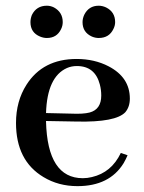

<svg xmlns="http://www.w3.org/2000/svg" viewBox="-20 -632 498 662"><path d="M245.1 -404.3Q307.6 -404.3 324.2 -340.8Q329.1 -322.3 329.1 -302.7Q329.1 -254.9 289.1 -244.1Q266.6 -238.3 225.6 -240.2L138.7 -242.2Q142.6 -367.2 210.9 -397.5Q226.6 -404.3 245.1 -404.3ZM419.9 -96.7 396.5 -104.5Q364.3 -37.1 296.9 -21.5Q281.2 -17.6 265.6 -17.6Q143.6 -17.6 138.7 -212.9Q138.7 -213.9 138.7 -214.8L245.1 -212.9Q378.9 -210 412.1 -245.1Q427.7 -263.7 427.7 -292Q427.7 -365.2 354.5 -403.3Q305.7 -428.7 244.1 -428.7Q127.9 -428.7 71.3 -339.8Q35.2 -283.2 35.2 -208Q35.2 -78.1 129.9 -21.5Q181.6 9.8 247.1 9.8Q357.4 9.8 406.2 -69.3Q414.1 -83 419.9 -96.7ZM196.3 -555.7Q196.3 -589.8 166 -606.4Q154.3 -612.3 141.6 -612.3Q105.5 -612.3 89.8 -580.1Q85 -567.4 85 -555.7Q85 -519.5 118.2 -505.9Q129.9 -501 141.6 -501Q175.8 -501 190.4 -531.2Q196.3 -543 196.3 -555.7ZM377 -555.7Q377 -590.8 345.7 -606.4Q333 -612.3 320.3 -612.3Q286.1 -612.3 270.5 -581.1Q264.6 -568.4 264.6 -555.7Q264.6 -520.5 296.9 -505.9Q308.6 -501 320.3 -501Q356.4 -501 371.1 -532.2Q377 -543.9 377 -555.7Z"/></svg>

Font: Abhaya Libre SemiBold
Style: Regular
Weight: 600
Designer: Pushpananda Ekanayake, Sol Matas, Pathum Egodawatta
Foundry: Mooniak
Version: Version 1.050 ; ttfautohint (v1.6)